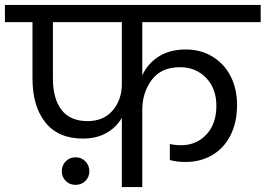

<svg xmlns="http://www.w3.org/2000/svg" viewBox="-47 -760 1079 780"><path d="M531 -670V-454Q553 -502 598 -530.5Q643 -559 708 -559Q768 -559 815.5 -530.5Q863 -502 889.5 -451Q916 -400 916 -334Q916 -262 889 -209.5Q862 -157 814.5 -129.5Q767 -102 707 -102Q670 -102 643 -110V-175Q665 -170 688 -170Q751 -170 791.5 -213.5Q832 -257 832 -330Q832 -401 790 -444Q748 -487 684 -487Q608 -487 569.5 -435.5Q531 -384 531 -313V0H448V-281Q424 -241 384 -219Q344 -197 290 -197Q190 -197 137.5 -262.5Q85 -328 85 -441V-670H-27V-740H1012V-670ZM448 -670H168V-441Q168 -359 203 -313.5Q238 -268 309 -268Q374 -268 411 -311.5Q448 -355 448 -419ZM316 -64Q316 -41 300 -25Q284 -9 260 -9Q236 -9 220 -25Q204 -41 204 -64Q204 -88 220 -104.5Q236 -121 260 -121Q284 -121 300 -104.5Q316 -88 316 -64Z"/></svg>

Font: A Bank Premium Regular
Style: Regular
Weight: 400
Designer: Ninad Kale (Devanagari), Jonny Pinhorn (Latin), Htun Naung (Myanmar)
Foundry: Indian Type Foundry
Version: 4.004